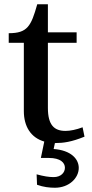

<svg xmlns="http://www.w3.org/2000/svg" viewBox="-20 -658 432 902"><path d="M21 -502V-457H92V-136C92 -64 125 -11 188 7L172 84H209C265 84 285 107 285 130C285 153 266 174 232 174C210 174 185 170 152 161L154 210C184 221 213 224 238 224C305 224 350 178 350 131C350 89 314 48 232 42L238 14H241C277 14 316 9 377 -16L368 -60C339 -49 310 -43 288 -43C235 -43 205 -70 205 -151V-457H340V-506H205V-638H155C126 -535 109 -502 21 -502Z"/></svg>

Font: LT Superior Serif Semibold
Style: Regular
Weight: 600
Designer: Daniel Lyons
Foundry: LyonsType
Version: Version 2.120;FEAKit 1.0